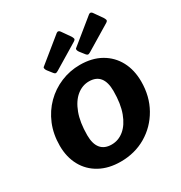

<svg xmlns="http://www.w3.org/2000/svg" viewBox="-177 -876 953 1012"><g transform="rotate(-30 299.5 -370.0)"><path d="M266.3 10Q193.4 10 139.9 -19.3Q86.3 -48.6 57.4 -101.4Q28.5 -154.3 28.5 -223.1Q28.5 -293.4 52.6 -351.6Q76.8 -409.8 119 -451.8Q161.2 -493.9 216.4 -516.9Q271.6 -540 332.7 -540Q406.3 -540 459.5 -509.7Q512.8 -479.4 541.4 -425.9Q569.9 -372.4 569.9 -302.3Q569.9 -212.6 529.8 -141.7Q489.7 -70.9 421 -30.4Q352.4 10 266.3 10ZM269.6 -92.1Q311.2 -92.1 344.7 -119.7Q378.3 -147.3 398.3 -200.8Q418.2 -254.2 418.2 -332.1Q418.2 -386 396.3 -413.4Q374.4 -440.7 330.7 -440.7Q290.1 -440.7 256.1 -413Q222.1 -385.2 201.9 -331.3Q181.6 -277.3 181.6 -199Q181.6 -146.1 204 -119.1Q226.3 -92.1 269.6 -92.1ZM334.2 -741.4 369.7 -690.8Q374.8 -682.5 376.6 -675.5Q378.4 -668.5 366.7 -661.4L216 -570.5Q205.6 -564.3 200.4 -565.8Q195.3 -567.3 190.5 -573.5L168.2 -601.9Q163.4 -608 161.4 -615.3Q159.4 -622.6 163.2 -625.7L312.2 -746.7Q318.3 -751.4 324.5 -749.4Q330.7 -747.3 334.2 -741.4ZM530.7 -741.4 566.3 -690.8Q571.4 -682.5 573.2 -675.5Q575 -668.5 563.3 -661.4L412.6 -570.5Q402.2 -564.3 397 -565.8Q391.9 -567.3 387 -573.5L364.8 -601.9Q359.9 -608 357.9 -615.3Q355.9 -622.6 359.8 -625.7L508.8 -746.7Q514.9 -751.4 521.1 -749.4Q527.3 -747.3 530.7 -741.4Z"/></g></svg>

Font: Libre Franklin Thin
Style: Italic
Weight: 100
Italic angle: -8°
Designer: Pablo Impallari, Rodrigo Fuenzalida, Nhung Nguyen
Foundry: Impallari Type
Version: Version 3.000